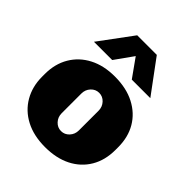

<svg xmlns="http://www.w3.org/2000/svg" viewBox="-213 -889 1026 1026"><g transform="rotate(45 300.0 -375.5)"><path d="M300 10Q214 10 152 -22.5Q90 -55 56.5 -113Q23 -171 23 -245V-266Q23 -342 57 -399.5Q91 -457 152.5 -489Q214 -521 298 -521Q385 -521 447.5 -488.5Q510 -456 543.5 -399Q577 -342 577 -266V-245Q577 -168 543 -110.5Q509 -53 447 -21.5Q385 10 300 10ZM300 -111Q327 -111 346 -131.5Q365 -152 365 -181V-330Q365 -359 346 -379.5Q327 -400 300 -400Q273 -400 254 -379.5Q235 -359 235 -330V-181Q235 -152 254 -131.5Q273 -111 300 -111ZM87 -573 226 -761H374L513 -573H373L259 -733H339L225 -573Z"/></g></svg>

Font: Chivo Mono Black
Style: Regular
Weight: 900
Designer: Hector Gatti
Foundry: Omnibus-Type
Version: Version 1.008